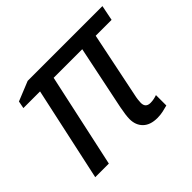

<svg xmlns="http://www.w3.org/2000/svg" viewBox="-129 -707 888 888"><g transform="rotate(-45 315.0 -263.0)"><path d="M444 10Q398 10 373.5 -14Q349 -38 349 -78Q349 -101 358 -147L423 -461H236L136 0H47L147 -461H38L45 -497L141 -536H630L615 -461H511L445 -140Q442 -127 440.5 -114.5Q439 -102 439 -94Q439 -62 471 -62Q483 -62 494.5 -64.5Q506 -67 514 -70V-2Q500 2 482 6Q464 10 444 10Z"/></g></svg>

Font: Manna Sans
Style: Italic
Weight: 400
Italic angle: -12°
Designer: Monotype Design Team
Foundry: Monotype Imaging Inc.
Version: Version 2.001.1; ttfautohint (v1.8.2)